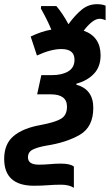

<svg xmlns="http://www.w3.org/2000/svg" viewBox="-72 -689 526 920"><path d="M282 109Q264 95 220 95Q194 95 167.5 97.5Q141 100 114 100Q62 100 62 65Q62 39 85.5 27.5Q109 16 149 9Q247 -6 311 -43.5Q375 -81 375 -172Q375 -261 294 -283V-288Q346 -302 378 -335.5Q410 -369 410 -424Q410 -513 329 -542Q373 -599 405 -599Q418 -599 434 -592V-662Q416 -669 393 -669Q352 -669 320 -643Q288 -617 256 -573Q228 -625 198 -660H125L124 -648Q155 -593 174 -547Q127 -539 75 -514L105 -423Q172 -454 222 -454Q285 -454 285 -403Q285 -365 255 -347Q225 -329 177 -329H126L106 -237H171Q249 -237 249 -178Q249 -137 220.5 -120Q192 -103 123 -90Q38 -75 -7 -37Q-52 1 -52 72Q-52 201 91 201Q126 201 157.5 198.5Q189 196 221 196Q259 196 282 211Z"/></svg>

Font: Noto Sans UI SemiCondensed
Style: Bold Italic
Weight: 700
Width: 4
Designer: Monotype Design Team
Foundry: Monotype Imaging Inc.
Version: 1.001